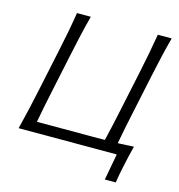

<svg xmlns="http://www.w3.org/2000/svg" viewBox="-124 -821 1010 1084"><g transform="rotate(15 381.5 -279.5)"><path d="M587 154 615.5 0H42Q57 -60 69.8 -115.2Q82.5 -170.5 96.5 -236.5L146.5 -473Q161 -540.5 171.8 -597Q182.5 -653.5 192 -713H273Q257 -653.5 244.2 -597Q231.5 -540.5 217 -472.5L169.5 -247.5Q158.5 -195.5 149.5 -151Q140.5 -106.5 132.5 -61.5H444.5Q465 -61.5 486.5 -61.5Q508 -61.5 529.5 -62Q540.5 -106.5 550.2 -151.2Q560 -196 571 -247.5L619 -474.5Q633 -541 643.8 -597Q654.5 -653 664.5 -713H745.5Q729.5 -653 716.5 -597Q703.5 -541 689.5 -474.5L641.5 -247.5Q630.5 -196 621.5 -151.8Q612.5 -107.5 604.5 -63Q628 -64 651.5 -65Q675 -66 698 -67.5Q689.5 -36 683 -7.5Q676.5 21 671 47.5Q665 74.5 659.8 101.2Q654.5 128 651 154Z"/></g></svg>

Font: Commissioner Flair Light
Style: Italic
Weight: 300
Italic angle: -12°
Designer: Kostas Bartsokas
Foundry: Kostas Bartsokas
Version: Version 1.000; ttfautohint (v1.8.3)